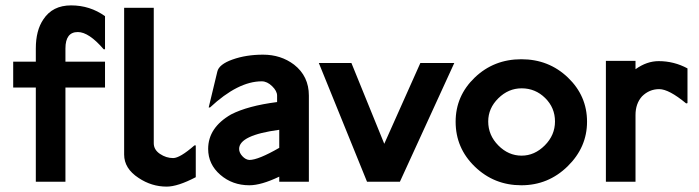

<svg xmlns="http://www.w3.org/2000/svg" viewBox="-20 -675 2594 713"><path d="M370 -350H223V0H113V-350H29V-446H113V-495Q113 -562 141 -603Q175 -655 244 -655Q314 -655 370 -615V-492H365Q310 -556 269 -556Q223 -556 223 -495V-446H370Z M707 -17Q640 18 599 18Q543 18 495 -14Q441 -49 441 -101V-646H551V-143Q551 -119 574 -103.5Q597 -88 623 -88Q648 -88 702 -135H707Z M1017 -126V-193Q868 -173 868 -122Q868 -108 880 -95Q892 -82 906 -81Q939 -81 1017 -126ZM1127 0H1017V-19Q950 13 906 13Q843 13 798 -26Q753 -65 753 -122Q753 -201 838 -250Q900 -282 1009 -296V-320Q1009 -337 990.5 -355Q972 -373 952 -373Q864 -373 760 -276H755L787 -409Q793 -436 843.5 -454Q894 -472 957 -472Q1023 -472 1072 -435Q1127 -392 1127 -320Z M1667 -441 1465 0H1343L1164 -441H1285L1407 -141L1541 -441Z M1917 -347Q1868 -347 1830.5 -310Q1793 -273 1793 -224Q1793 -173 1830.5 -135Q1868 -97 1917 -97Q1965 -97 2003 -135Q2041 -173 2041 -224Q2041 -275 2004.5 -311Q1968 -347 1917 -347ZM2160 -223Q2160 -128 2088 -57.5Q2016 13 1916 13Q1815 13 1743.5 -56Q1672 -125 1672 -223Q1672 -319 1743 -387Q1814 -455 1916 -455Q2018 -455 2089 -387Q2160 -319 2160 -223Z M2533 -292 2528 -291Q2464 -344 2428 -344Q2391 -344 2364 -317Q2340 -290 2340 -248V0H2230V-449H2340V-418Q2382 -448 2426 -448Q2483 -448 2533 -421Z"/></svg>

Font: RailwayN12
Style: Semibold
Weight: 400
Version: 1999; 1.0, initial release  Kernus: V2.0